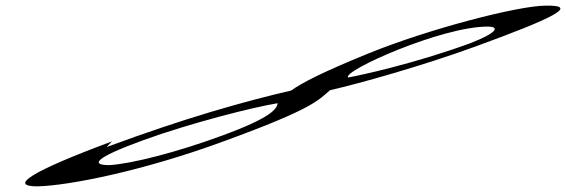

<svg xmlns="http://www.w3.org/2000/svg" viewBox="-20 -626 2002 679"><path d="M376 -126C85 -18 11 33 112 33C220 31 486 -21 773 -127C1089 -242 1106 -272 1147 -307C1253 -331 1476 -394 1660 -461C1940 -563 2030 -608 1910 -606C1813 -606 1497 -524 1283 -437C1123 -372 1047 -333 1010 -306C839 -266 639 -210 357 -106ZM486 -130C651 -190 875 -247 962 -261C959 -241 941 -211 767 -147C604 -87 446 -47 367 -42C301 -42 310 -66 486 -130ZM1704 -532C1749 -532 1739 -510 1640 -472C1445 -401 1252 -359 1211 -352C1190 -375 1541 -532 1704 -532Z"/></svg>

Font: Snowfall
Style: UltraObl
Weight: 400
Designer: Jasper
Foundry: Cannot Into Space Fonts
Version: Version 0.9